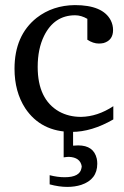

<svg xmlns="http://www.w3.org/2000/svg" viewBox="-20 -511 486 754"><path d="M37 -241Q37 -372 124 -441Q187 -490 274 -491Q384 -491 415 -431Q424 -413 424 -393Q424 -353 387 -342Q378 -340 368 -340Q346 -340 323 -355V-437Q299 -451 275 -451Q193 -451 153 -370Q128 -319 128 -248Q128 -121 212 -73Q250 -52 298 -52Q363 -53 425 -94V-42Q340 7 262 7Q141 7 79 -86Q37 -151 37 -241ZM175 177Q206 185 234 185Q294 185 300 149Q301 146 301 142Q295 107 251 105Q243 105 230 107V0H267V61Q277 60 287 60Q348 60 360 112Q362 121 362 132Q362 194 299 215Q274 223 244 223Q212 223 175 213Z"/></svg>

Font: Khartiya
Style: Regular
Weight: 500
Version: Version 1.0.1